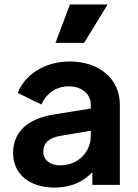

<svg xmlns="http://www.w3.org/2000/svg" viewBox="-20 -833 620 865"><path d="M359 -640 465 -813H295L230 -640ZM226 12C286 12 335 -5 374 -37C382 -43 389 -50 396 -57V0H520V-362C520 -477 428 -556 294 -556C185 -556 92 -499 60 -414L167 -362C187 -411 233 -444 289 -444C349 -444 389 -409 389 -362V-344L227 -318C98 -298 39 -234 39 -144C39 -49 112 12 226 12ZM389 -244V-222C389 -147 332 -88 250 -88C207 -88 175 -112 175 -149C175 -188 200 -212 252 -221Z"/></svg>

Font: Plus Jakarta Sans
Style: Bold
Weight: 700
Designer: Gumpita Rahayu
Foundry: Tokotype
Version: Version 2.071;gftools[0.9.30]